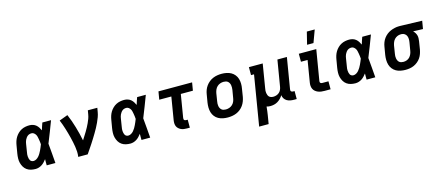

<svg xmlns="http://www.w3.org/2000/svg" viewBox="-61 -1445 5377 2348"><g transform="rotate(-15 2628.0 -271.0)"><path d="M222 8Q192 8 163.5 1.5Q135 -5 112 -21.5Q89 -38 74.5 -62.5Q60 -87 53 -115Q46 -143 47 -173Q48 -203 53 -233L70 -333Q74 -358 82 -383Q90 -408 104 -431Q118 -454 138 -473.5Q158 -493 182 -505.5Q206 -518 232 -523Q258 -528 283 -528Q307 -528 329 -521Q351 -514 367.5 -500Q384 -486 396 -467.5Q408 -449 417 -429Q423 -451 431 -474Q439 -497 447 -520H557Q531 -453 505.5 -385Q480 -317 452 -250Q459 -188 463 -125.5Q467 -63 473 0H363Q363 -19 362.5 -38.5Q362 -58 363 -78Q350 -61 335 -45Q320 -29 302 -17Q284 -5 263 1.5Q242 8 222 8ZM222 -93Q241 -93 258.5 -103.5Q276 -114 289 -129Q302 -144 312 -161Q322 -178 330.5 -195.5Q339 -213 346.5 -231Q354 -249 361 -267Q360 -283 358 -300Q356 -317 353 -333Q350 -349 346.5 -365Q343 -381 334.5 -394.5Q326 -408 313 -417.5Q300 -427 283 -427Q270 -427 257 -423Q244 -419 233.5 -410.5Q223 -402 215 -390.5Q207 -379 201 -367Q195 -355 192 -342Q189 -329 187 -317L171 -217Q168 -203 167 -190Q166 -177 167 -164Q168 -151 171 -138.5Q174 -126 180 -115.5Q186 -105 197.5 -99Q209 -93 222 -93Z M762 0Q767 -33 765.5 -65Q764 -97 759 -128.5Q754 -160 747.5 -190.5Q741 -221 733.5 -251.5Q726 -282 717.5 -312Q709 -342 700 -371.5Q691 -401 680.5 -430Q670 -459 658 -488L766 -528Q784 -487 799 -444.5Q814 -402 827 -358Q840 -314 851 -270Q862 -226 871 -180Q885 -203 900 -226Q915 -249 929 -272.5Q943 -296 956 -320Q969 -344 980 -368Q991 -392 1000.5 -417.5Q1010 -443 1014 -468L1023 -520H1143L1134 -468Q1129 -437 1117.5 -406Q1106 -375 1092 -344.5Q1078 -314 1062 -284.5Q1046 -255 1028.5 -226Q1011 -197 993.5 -168.5Q976 -140 957.5 -112Q939 -84 920 -56Q901 -28 882 0Z M1422 8Q1392 8 1363.5 1.5Q1335 -5 1312 -21.5Q1289 -38 1274.5 -62.5Q1260 -87 1253 -115Q1246 -143 1247 -173Q1248 -203 1253 -233L1270 -333Q1274 -358 1282 -383Q1290 -408 1304 -431Q1318 -454 1338 -473.5Q1358 -493 1382 -505.5Q1406 -518 1432 -523Q1458 -528 1483 -528Q1507 -528 1529 -521Q1551 -514 1567.5 -500Q1584 -486 1596 -467.5Q1608 -449 1617 -429Q1623 -451 1631 -474Q1639 -497 1647 -520H1757Q1731 -453 1705.5 -385Q1680 -317 1652 -250Q1659 -188 1663 -125.5Q1667 -63 1673 0H1563Q1563 -19 1562.5 -38.5Q1562 -58 1563 -78Q1550 -61 1535 -45Q1520 -29 1502 -17Q1484 -5 1463 1.5Q1442 8 1422 8ZM1422 -93Q1441 -93 1458.5 -103.5Q1476 -114 1489 -129Q1502 -144 1512 -161Q1522 -178 1530.5 -195.5Q1539 -213 1546.5 -231Q1554 -249 1561 -267Q1560 -283 1558 -300Q1556 -317 1553 -333Q1550 -349 1546.5 -365Q1543 -381 1534.5 -394.5Q1526 -408 1513 -417.5Q1500 -427 1483 -427Q1470 -427 1457 -423Q1444 -419 1433.5 -410.5Q1423 -402 1415 -390.5Q1407 -379 1401 -367Q1395 -355 1392 -342Q1389 -329 1387 -317L1371 -217Q1368 -203 1367 -190Q1366 -177 1367 -164Q1368 -151 1371 -138.5Q1374 -126 1380 -115.5Q1386 -105 1397.5 -99Q1409 -93 1422 -93Z M2138 8Q2118 8 2099 5.5Q2080 3 2063.5 -4.5Q2047 -12 2033 -24.5Q2019 -37 2011.5 -53.5Q2004 -70 2003 -89.5Q2002 -109 2005 -129L2053 -419H1900L1917 -520H2343L2326 -419H2173L2125 -129Q2124 -121 2124.5 -114Q2125 -107 2129.5 -102Q2134 -97 2140.5 -95Q2147 -93 2155 -93H2173V8Z M2656 8Q2624 8 2593.5 2Q2563 -4 2537 -18.5Q2511 -33 2492.5 -56.5Q2474 -80 2465.5 -109Q2457 -138 2456.5 -169.5Q2456 -201 2461 -233L2478 -333Q2482 -360 2492 -386.5Q2502 -413 2519 -436.5Q2536 -460 2559 -478.5Q2582 -497 2608.5 -508Q2635 -519 2662.5 -523.5Q2690 -528 2717 -528Q2749 -528 2779.5 -522Q2810 -516 2836 -501.5Q2862 -487 2881 -463.5Q2900 -440 2908.5 -411Q2917 -382 2917.5 -350.5Q2918 -319 2912 -287L2896 -187Q2891 -160 2881 -133.5Q2871 -107 2854.5 -83.5Q2838 -60 2815 -41.5Q2792 -23 2765.5 -12Q2739 -1 2711 3.5Q2683 8 2656 8ZM2657 -93Q2679 -93 2701 -100.5Q2723 -108 2740 -124Q2757 -140 2766 -161Q2775 -182 2778 -203L2795 -303Q2797 -318 2797.5 -333Q2798 -348 2795.5 -362.5Q2793 -377 2786.5 -389.5Q2780 -402 2769.5 -411Q2759 -420 2745 -423.5Q2731 -427 2716 -427Q2694 -427 2672.5 -419.5Q2651 -412 2634 -396Q2617 -380 2608 -359Q2599 -338 2595 -317L2579 -217Q2576 -202 2575.5 -187Q2575 -172 2577.5 -157.5Q2580 -143 2586.5 -130.5Q2593 -118 2603.5 -109Q2614 -100 2628 -96.5Q2642 -93 2657 -93Z M2995 215 3100 -419H3062V-520H3237L3187 -217Q3184 -202 3183 -187.5Q3182 -173 3184.5 -159Q3187 -145 3192 -132Q3197 -119 3206.5 -110Q3216 -101 3230 -97Q3244 -93 3258 -93Q3278 -93 3297.5 -99.5Q3317 -106 3332.5 -119.5Q3348 -133 3356.5 -152Q3365 -171 3368 -190L3423 -520H3543L3478 -129Q3477 -121 3477.5 -114Q3478 -107 3482.5 -102Q3487 -97 3493.5 -95Q3500 -93 3508 -93H3526V8H3491Q3466 8 3443.5 3.5Q3421 -1 3402 -12.5Q3383 -24 3370.5 -43.5Q3358 -63 3356 -86Q3343 -65 3325 -46.5Q3307 -28 3286 -15.5Q3265 -3 3241 2.5Q3217 8 3194 8Q3181 8 3169 6.5Q3157 5 3146 1Q3144 27 3140.5 54Q3137 81 3133 107L3115 215Z M3882 0Q3861 0 3840 -2.5Q3819 -5 3799.5 -13Q3780 -21 3764.5 -34Q3749 -47 3740.5 -65Q3732 -83 3730.5 -104Q3729 -125 3733 -147L3778 -419H3694V-520H3915L3850 -130Q3849 -124 3851 -117.5Q3853 -111 3858 -107Q3863 -103 3869 -102Q3875 -101 3882 -101H3957V0ZM3820 -600 3859 -757H3959L3901 -600Z M4272 8Q4242 8 4213.5 1.5Q4185 -5 4162 -21.5Q4139 -38 4124.5 -62.5Q4110 -87 4103 -115Q4096 -143 4097 -173Q4098 -203 4103 -233L4120 -333Q4124 -358 4132 -383Q4140 -408 4154 -431Q4168 -454 4188 -473.5Q4208 -493 4232 -505.5Q4256 -518 4282 -523Q4308 -528 4333 -528Q4357 -528 4379 -521Q4401 -514 4417.5 -500Q4434 -486 4446 -467.5Q4458 -449 4467 -429Q4473 -451 4481 -474Q4489 -497 4497 -520H4607Q4581 -453 4555.5 -385Q4530 -317 4502 -250Q4509 -188 4513 -125.5Q4517 -63 4523 0H4413Q4413 -19 4412.5 -38.5Q4412 -58 4413 -78Q4400 -61 4385 -45Q4370 -29 4352 -17Q4334 -5 4313 1.5Q4292 8 4272 8ZM4272 -93Q4291 -93 4308.5 -103.5Q4326 -114 4339 -129Q4352 -144 4362 -161Q4372 -178 4380.5 -195.5Q4389 -213 4396.5 -231Q4404 -249 4411 -267Q4410 -283 4408 -300Q4406 -317 4403 -333Q4400 -349 4396.5 -365Q4393 -381 4384.5 -394.5Q4376 -408 4363 -417.5Q4350 -427 4333 -427Q4320 -427 4307 -423Q4294 -419 4283.5 -410.5Q4273 -402 4265 -390.5Q4257 -379 4251 -367Q4245 -355 4242 -342Q4239 -329 4237 -317L4221 -217Q4218 -203 4217 -190Q4216 -177 4217 -164Q4218 -151 4221 -138.5Q4224 -126 4230 -115.5Q4236 -105 4247.5 -99Q4259 -93 4272 -93Z M4905 8Q4874 8 4843 2Q4812 -4 4786.5 -18.5Q4761 -33 4742.5 -56.5Q4724 -80 4715.5 -109Q4707 -138 4706.5 -169.5Q4706 -201 4711 -233L4728 -333Q4732 -359 4742 -385.5Q4752 -412 4769 -435Q4786 -458 4808.5 -476Q4831 -494 4857 -505Q4883 -516 4910 -522Q4937 -528 4963 -528H4981L5256 -520L5239 -419L5115 -423Q5128 -411 5138 -395.5Q5148 -380 5153 -362.5Q5158 -345 5157.5 -325.5Q5157 -306 5154 -287L5138 -187Q5133 -161 5124 -134.5Q5115 -108 5099 -84.5Q5083 -61 5060.5 -42.5Q5038 -24 5012.5 -12.5Q4987 -1 4959.5 3.5Q4932 8 4905 8ZM4906 -93Q4927 -93 4948.5 -101Q4970 -109 4985 -125.5Q5000 -142 5008.5 -162.5Q5017 -183 5020 -203L5037 -303Q5041 -325 5040.5 -346Q5040 -367 5032.5 -385Q5025 -403 5008.5 -414.5Q4992 -426 4971 -427H4957Q4936 -427 4915.5 -418Q4895 -409 4880 -393Q4865 -377 4857 -357Q4849 -337 4845 -317L4829 -217Q4826 -202 4825.5 -187Q4825 -172 4827.5 -158Q4830 -144 4836 -131Q4842 -118 4852.5 -109Q4863 -100 4877 -96.5Q4891 -93 4906 -93Z"/></g></svg>

Font: Iosevka Etoile
Style: Bold Italic
Weight: 700
Italic angle: -9°
Designer: Belleve Invis
Foundry: Belleve Invis
Version: Version 28.1.0; ttfautohint (v1.8.4)